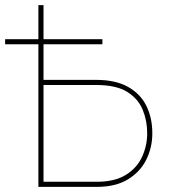

<svg xmlns="http://www.w3.org/2000/svg" viewBox="-20 -730 670 750"><path d="M0 -557V-577H380V-557ZM130 0V-710H150V-418H355Q431 -418 479.5 -391Q528 -364 551.5 -317Q575 -270 575 -209Q575 -154 551.5 -106.5Q528 -59 480 -29.5Q432 0 358 0ZM150 -20H358Q429 -20 472.5 -47.5Q516 -75 535.5 -118.5Q555 -162 555 -209Q555 -258 537.5 -301Q520 -344 477 -371Q434 -398 355 -398H150Z"/></svg>

Font: Raleway Thin
Style: Regular
Weight: 100
Designer: Matt McInerney, Pablo Impallari, Rodrigo Fuenzalida
Foundry: Matt McInerney, Pablo Impallari, Rodrigo Fuenzalida
Version: Version 4.026